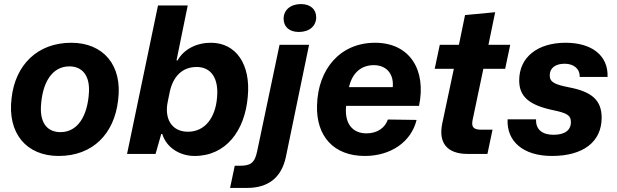

<svg xmlns="http://www.w3.org/2000/svg" viewBox="-20 -756 3028 943"><path d="M268 10C436 10 541 -99 560 -263C583 -436 487 -546 330 -546C163 -546 55 -436 37 -275C15 -101 110 10 268 10ZM277 -107C215 -107 177 -149 181 -232C187 -351 236 -430 321 -430C383 -430 421 -386 417 -305C411 -187 362 -107 277 -107Z M903 -109C824 -109 786 -172 804 -257L814 -306C830 -379 874 -427 946 -427C1017 -427 1055 -371 1046 -277C1038 -177 986 -109 903 -109ZM936 10C1089 10 1183 -113 1197 -282C1212 -440 1139 -546 1016 -546C946 -546 883 -515 852 -459L847 -460L902 -729H756L604 0H744L772 -98H777C796 -34 860 10 936 10Z M1110 167H1193C1296 167 1362 118 1384 15L1498 -536H1353L1243 -13C1231 46 1209 58 1158 58H1133ZM1448 -599C1499 -599 1533 -628 1533 -671C1533 -710 1505 -736 1458 -736C1407 -736 1373 -707 1373 -664C1373 -625 1400 -599 1448 -599Z M1694 -328C1710 -398 1754 -436 1816 -436C1878 -436 1915 -393 1909 -328ZM1772 10C1899 10 2000 -59 2026 -167L1885 -169C1871 -128 1833 -101 1780 -101C1710 -101 1671 -151 1680 -236H2038C2075 -412 1993 -546 1822 -546C1652 -546 1541 -418 1537 -237C1533 -88 1618 10 1772 10Z M2277 0H2374L2399 -119H2346C2311 -119 2293 -127 2301 -166L2354 -418H2461L2486 -536H2379L2412 -696L2264 -682L2234 -536H2140L2115 -418H2209L2152 -149C2133 -57 2173 0 2277 0Z M2691 10C2844 10 2935 -59 2935 -178C2935 -265 2885 -306 2775 -327C2705 -341 2680 -352 2680 -386C2680 -422 2708 -443 2753 -443C2799 -443 2829 -417 2827 -378H2964C2968 -484 2886 -546 2758 -546C2620 -546 2530 -475 2530 -361C2530 -282 2578 -239 2701 -214C2761 -201 2784 -191 2784 -157C2784 -116 2754 -94 2698 -94C2643 -94 2610 -121 2613 -170H2473C2468 -62 2549 10 2691 10Z"/></svg>

Font: Mona Sans
Style: Bold Italic
Weight: 700
Italic angle: -11.7°
Designer: Deni Anggara
Foundry: GitHub
Version: Version 2.000;Glyphs 3.2.3 (3260)